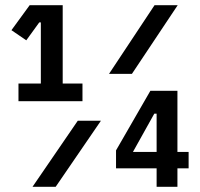

<svg xmlns="http://www.w3.org/2000/svg" viewBox="-20 -718 768 738"><path d="M51 -329V-397H137V-632H131L81 -563L24 -602L94 -698H221V-397H297V-329ZM399 -434 574 -698H663L487 -434ZM105 0 279 -254H368L194 0ZM582 0V-71H426V-140L558 -369H662V-134H705V-71H662V0ZM582 -281H573L491 -134H582Z"/></svg>

Font: IBM Plex Sans Cond SmBld
Style: Regular
Weight: 600
Width: 3
Designer: Mike Abbink, Paul van der Laan, Pieter van Rosmalen
Foundry: Bold Monday
Version: Version 1.3